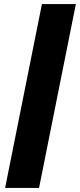

<svg xmlns="http://www.w3.org/2000/svg" viewBox="-20 -816 391 939"><path d="M351 -796 171 103H5L185 -796Z"/></svg>

Font: Gontserrat Black
Style: Italic
Weight: 900
Italic angle: -11.3°
Designer: Julieta Ulanovsky
Foundry: Julieta Ulanovsky
Version: Version 6.001